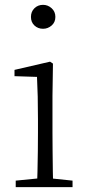

<svg xmlns="http://www.w3.org/2000/svg" viewBox="-20 -774 365 794"><path d="M45 0V-27L156 -38H175L280 -27V0ZM133 0Q134 -24 135 -64.5Q136 -105 136.5 -149Q137 -193 137 -226V-281Q137 -332 136 -375Q135 -418 133 -456L40 -459V-485L187 -519L199 -511L197 -377V-226Q197 -193 197.5 -149Q198 -105 198.5 -64.5Q199 -24 200 0ZM158 -655Q137 -655 122.5 -668.5Q108 -682 108 -704Q108 -726 122.5 -740Q137 -754 158 -754Q178 -754 193.5 -740Q209 -726 209 -704Q209 -682 193.5 -668.5Q178 -655 158 -655Z"/></svg>

Font: Noto Serif HK ExtraLight
Style: Regular
Weight: 200
Designer: Ryoko NISHIZUKA 西塚涼子 (kana & ideographs); Frank Grießhammer (Latin, Greek & Cyrillic); Wenlong ZHANG 张文龙 (bopomofo); San
Foundry: Adobe
Version: Version 2.002-H1;hotconv 1.1.0;makeotfexe 2.6.0